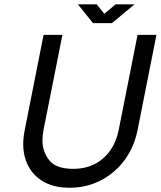

<svg xmlns="http://www.w3.org/2000/svg" viewBox="-20 -859 744 888"><path d="M616.2 -697.8H703.6L616.7 -259.3Q600.6 -178.7 555.9 -118.4Q511.2 -58.1 445.6 -24.4Q379.9 9.3 301.8 9.3Q223.6 9.3 171.9 -24.4Q120.1 -58.1 99.1 -118.7Q87.4 -152.3 87.4 -192.4Q87.4 -223.6 94.7 -259.3L181.6 -697.8H268.6L181.6 -259.3Q176.3 -232.4 176.3 -209Q176.3 -159.2 207 -118.7Q237.8 -78.1 319.3 -78.1Q400.9 -78.1 456.5 -126.2Q512.2 -174.3 529.3 -259.3ZM497.6 -752H410.2L340.3 -838.9H427.2L462.4 -795.4L514.6 -838.9H602.1Z"/></svg>

Font: Qaz
Style: Italic
Weight: 400
Italic angle: -11.25°
Designer: GGBotNet
Foundry: f0n7
Version: 0.70